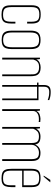

<svg xmlns="http://www.w3.org/2000/svg" viewBox="897 -1573 685 2519"><g transform="rotate(90 1239.5 -313.5)"><path d="M175 9Q127 9 99.5 -2.5Q72 -14 60.5 -42Q49 -70 49 -121V-384Q49 -454 75.5 -479.5Q102 -505 170 -505Q237 -505 263 -479.5Q289 -454 289 -385V-327H265V-384Q265 -438 247 -462.5Q229 -487 170 -487Q112 -487 92.5 -462.5Q73 -438 73 -384V-120Q73 -60 92.5 -35.5Q112 -11 174 -11Q229 -11 247 -34.5Q265 -58 265 -120V-173H289V-121Q289 -72 278 -43.5Q267 -15 242 -3Q217 9 175 9Z M504 7Q460 7 433 -6Q406 -19 394 -48.5Q382 -78 382 -125V-372Q382 -440 408.5 -471.5Q435 -503 504 -503Q573 -503 598.5 -472.5Q624 -442 624 -372V-125Q624 -79 613 -49.5Q602 -20 576 -6.5Q550 7 504 7ZM504 -12Q557 -12 578.5 -37.5Q600 -63 600 -130V-367Q600 -429 579.5 -456.5Q559 -484 504 -484Q451 -484 428.5 -458Q406 -432 406 -367V-130Q406 -64 428.5 -38Q451 -12 504 -12Z M737 0V-495H755L761 -446Q769 -475 799.5 -489.5Q830 -504 861 -504Q917 -504 942 -484Q967 -464 973.5 -434Q980 -404 980 -372V0H956V-363Q956 -385 955 -406.5Q954 -428 945.5 -445.5Q937 -463 917 -473.5Q897 -484 859 -484Q824 -484 803.5 -471Q783 -458 774 -440.5Q765 -423 761 -408V0Z M1095 0V-457H1064V-476H1095V-546Q1095 -589 1113.5 -612.5Q1132 -636 1186 -636Q1214 -636 1239.5 -632Q1265 -628 1293 -617V-597Q1262 -608 1238 -612.5Q1214 -617 1186 -617Q1153 -617 1135.5 -601.5Q1118 -586 1118 -546V-476H1295V0H1272V-457H1118V0Z M1412 0V-495H1431L1436 -446Q1449 -478 1479 -489.5Q1509 -501 1538 -502Q1563 -502 1581 -499V-478Q1575 -480 1568 -480.5Q1561 -481 1553.5 -481.5Q1546 -482 1538 -481Q1496 -481 1466 -461Q1436 -441 1436 -404V0Z M1645 0V-495H1664L1669 -443Q1681 -471 1707 -486.5Q1733 -502 1772 -502Q1830 -502 1854 -478Q1878 -454 1877 -408L1867 -407Q1879 -451 1908.5 -476.5Q1938 -502 1985 -502Q2046 -502 2069 -474.5Q2092 -447 2092 -390V0H2068V-377Q2068 -438 2049.5 -460Q2031 -482 1984 -482Q1940 -482 1911 -455Q1882 -428 1880 -388V0H1856V-387Q1856 -439 1838 -460.5Q1820 -482 1770 -482Q1725 -482 1702 -459.5Q1679 -437 1669 -407V0Z M2322 9Q2273 9 2245.5 -2.5Q2218 -14 2206.5 -42Q2195 -70 2195 -121V-385Q2195 -453 2221.5 -478Q2248 -503 2316 -503Q2383 -503 2409 -478Q2435 -453 2435 -385V-262H2219V-119Q2219 -59 2238.5 -35Q2258 -11 2320 -11Q2375 -11 2393 -34Q2411 -57 2411 -119V-173H2435V-122Q2435 -73 2424 -44Q2413 -15 2388.5 -3Q2364 9 2322 9ZM2219 -281H2411V-384Q2411 -437 2393 -461Q2375 -485 2316 -485Q2258 -485 2238.5 -461Q2219 -437 2219 -384ZM2284 -544 2340 -631H2372L2299 -544Z"/></g></svg>

Font: Alumni Sans Thin Thin
Style: Regular
Weight: 250
Version: Version 1.018